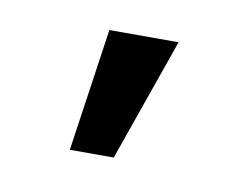

<svg xmlns="http://www.w3.org/2000/svg" viewBox="-35 -794 317 248"><g transform="rotate(10 123.0 -670.5)"><path d="M91.8 -751H182.6L126 -589.8H68.4Z"/></g></svg>

Font: Pretendard Std
Style: Regular
Weight: 400
Designer: Base glyphs from Inter by Rasmus Andersson; Hangeul glyphs from Noto Sans CJK(Source Han Sans) by Jang Soo-young and Kan
Foundry: Kil Hyung-jin
Version: Version 1.309